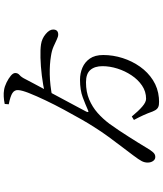

<svg xmlns="http://www.w3.org/2000/svg" viewBox="59 -891 882 1040"><g transform="rotate(-90 500.0 -371.0)"><path d="M455.1 -764.6 456.9 -786.5Q477.5 -790.8 497 -791.8Q516.5 -792.8 532.4 -790Q551.6 -787.2 573.3 -776.5Q594.9 -765.9 609.7 -753.5Q624.5 -741.1 624.5 -729.4Q624.5 -715 613.2 -705.7Q601.9 -696.4 590.3 -672.5Q583.3 -658.3 566.3 -626.9Q549.4 -595.4 527.7 -554.8Q506 -514.2 484 -473.1Q461.9 -432.1 443.8 -398.1Q425.6 -364 416.2 -346.1Q411.8 -338 413.5 -334.5Q415.2 -330.9 425.7 -336.5Q453.8 -349.2 493 -363.9Q532.3 -378.6 587.5 -378.6Q622.6 -378.6 653 -365.8Q683.5 -352.9 702.7 -325.4Q722 -297.8 722 -252.9Q722 -199.5 705.5 -147.8Q689 -96.1 658.8 -53.5Q628.6 -10.8 585.9 16.5Q543.1 43.8 490.5 48.6Q468 50.5 453.8 48.8Q439.6 47.2 430.9 38.9Q422.2 30.6 415.8 14.1Q406.3 -12.7 395.8 -35.7Q385.3 -58.7 370.3 -86.6L389 -98.1Q419.9 -60.6 443.5 -40.7Q467 -20.7 484.8 -20.7Q524.1 -20.7 556.3 -42.5Q588.6 -64.3 612.1 -99.7Q635.7 -135 648.7 -176.5Q661.6 -217.9 661.6 -256.9Q661.6 -298.6 641.2 -322.4Q620.8 -346.2 574.2 -346.2Q522.2 -346.2 481.4 -329Q440.6 -311.8 408.3 -283.3Q376.1 -254.7 349.3 -218.9Q331.9 -195 313.8 -167.8Q295.7 -140.7 278.6 -113.6Q261.5 -86.5 246.1 -61.9Q230.8 -37.3 218.9 -17.2Q205.7 5.3 195 17.2Q184.4 29.1 170.8 29.1Q157.1 29.9 148.2 17.6Q139.4 5.4 139.4 -12.4Q139.4 -28.6 147.2 -44.1Q155.1 -59.6 178.8 -91Q197.1 -115.7 223.6 -150.2Q250.2 -184.7 278.9 -224.1Q307.7 -263.5 332.1 -302.7Q349.1 -328.5 373.7 -371.6Q398.3 -414.6 425.5 -465.2Q452.8 -515.7 476.2 -564.9Q499.7 -614.2 515.2 -653.4Q530.8 -692.5 531.9 -712.8Q533.6 -732.8 516.4 -744.4Q499.2 -755.9 455.1 -764.6ZM508.7 -567.6Q557.5 -578.9 609.5 -585.3Q661.5 -591.7 707.1 -592.8Q752.7 -594 779.7 -589.8Q810.9 -585.2 835.4 -564.7Q860 -544.2 860 -524.5Q860 -496.7 832.8 -496.7Q821.7 -496.7 805.6 -504.5Q789.4 -512.3 767.6 -522Q745.7 -531.7 715.2 -536.1Q672.9 -543.3 617.2 -542.5Q561.4 -541.7 492.4 -528.3Z"/></g></svg>

Font: Noto Serif SC
Style: Regular
Weight: 200
Designer: Ryoko NISHIZUKA 西塚涼子 (kana & ideographs); Frank Grießhammer (Latin, Greek & Cyrillic); Wenlong ZHANG 张文龙 (bopomofo); San
Foundry: Adobe
Version: Version 2.001;hotconv 1.1.0;makeotfexe 2.6.0